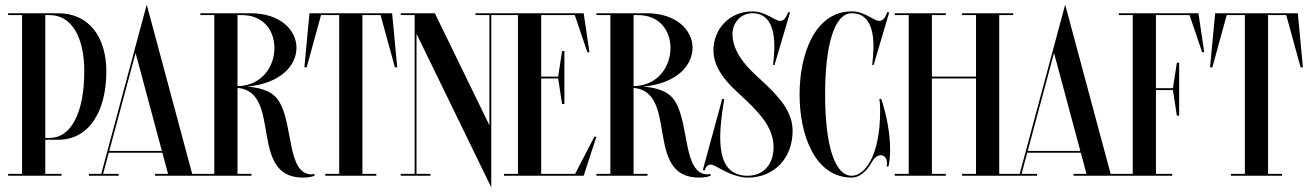

<svg xmlns="http://www.w3.org/2000/svg" viewBox="-20 -757 5647 827"><path d="M231 -155C361 -155 438 -273 438 -450C438 -600 361 -700 231 -700H15V-692H75V-8H15V0H245V-8H175V-155ZM194 -692C289.5 -692 343 -595 343 -450C343 -278 289.5 -163 194 -163H175V-692Z M612 -737 560 -544V-543.7L416.1 -8H362.9V0H490.9V-8H424.1L448.5 -99H679.4L703.8 -8H647.9V0H867.9V-8H807.8ZM564 -528.8 677.2 -107H450.7Z M1333 -8C1330 -7 1325 -6 1322 -6C1217 -6 1243 -217 1184 -317C1158.3 -362.2 1107.6 -378.9 1044.9 -384C1189.1 -397.4 1257 -475.4 1257 -551C1257 -626.2 1189.4 -698.5 1063 -700V-700H843V-692H903V-8H843V0H1063V-8H1003V-378.4C1197.9 -361.8 1047.5 8 1285 8C1308 8 1328 4 1336 -1ZM1022 -692C1117 -692 1162 -623 1162 -550C1162 -470.7 1108 -387.6 1003 -386V-692Z M1669 -700H1313L1291 -467H1301L1362.8 -692H1441V-8H1381V0H1601V-8H1541V-692H1619.2L1681 -467H1691Z M2156 -700H2028V-692H2088V-217.4L1853 -700H1706V-692H1766V-8H1706V0H1834V-8H1774V-611.6L2096 50V-692H2156Z M2457.1 -8H2311V-419H2384.2L2401 -309H2411V-537H2401L2384.2 -427H2311V-692H2455.7L2510 -532H2519L2494 -700H2151V-692H2211V-8H2151V0H2494L2549 -168H2540Z M3039 -8C3036 -7 3031 -6 3028 -6C2923 -6 2949 -217 2890 -317C2864.3 -362.2 2813.6 -378.9 2750.9 -384C2895.1 -397.4 2963 -475.4 2963 -551C2963 -626.2 2895.4 -698.5 2769 -700V-700H2549V-692H2609V-8H2549V0H2769V-8H2709V-378.4C2903.9 -361.8 2753.5 8 2991 8C3014 8 3034 4 3042 -1ZM2728 -692C2823 -692 2868 -623 2868 -550C2868 -470.7 2814 -387.6 2709 -386V-692Z M3201 8C3312 8 3394 -73 3394 -194C3394 -281 3328 -344 3283 -389C3238 -434 3135 -508 3135 -611C3135 -658 3170 -700 3221 -700C3307 -700 3322 -609 3313 -510L3310 -477H3316L3383 -703L3375 -705C3365 -679 3356 -667 3340 -667C3317 -667 3278 -708 3221 -708C3122 -708 3053 -632 3053 -540C3053 -437 3156 -363 3201 -318C3246 -273 3312 -210 3312 -123C3312 -49 3268 0 3201 0C3065 0 3069.5 -153.5 3099.5 -330L3091 -331.5L3007 -23.5H3015.5C3019.5 -37.5 3027.5 -47.5 3040.5 -48C3053 -48.5 3068.5 -37 3094.5 -23.5C3123.5 -8.5 3164 8 3201 8Z M3767.5 -330C3769.5 -321 3771 -301 3771 -280C3771 -82 3703 0 3649 0C3572 0 3534 -142 3534 -350C3534 -558 3572 -700 3649 -700C3734 -700 3749 -609 3740 -510L3737 -477H3743L3810 -703L3802 -705C3792 -679 3783 -667 3767 -667C3744 -667 3705 -708 3649 -708C3491 -708 3424 -526 3424 -350C3424 -174 3491 8 3649 8C3677.5 8 3709.5 -12.5 3734.5 -57.5C3746.5 -79 3761.5 -88.5 3774 -88.5C3792 -88.5 3805 -70 3799 -40H3807C3811.5 -60.5 3814 -85 3814 -112C3814 -177.5 3800.5 -258 3775.5 -332Z M4344 -700H4124V-692H4184V-427H3994V-692H4054V-700H3834V-692H3894V-8H3834V0H4054V-8H3994V-419H4184V-8H4124V0H4344V-8H4284V-692H4344Z M4568 -737 4516 -544V-543.7L4372.1 -8H4318.9V0H4446.9V-8H4380.1L4404.5 -99H4635.4L4659.8 -8H4603.9V0H4823.9V-8H4763.8ZM4520 -528.8 4633.2 -107H4406.7Z M4959 -692H5103.7L5158 -532H5167L5142 -700H4799V-692H4859V-8H4799V0H5029V-8H4959V-369H5032.2L5049 -259H5059V-487H5049L5032.2 -377H4959Z M5570 -700H5214L5192 -467H5202L5263.8 -692H5342V-8H5282V0H5502V-8H5442V-692H5520.2L5582 -467H5592Z"/></svg>

Font: Picaflor 48 pt
Style: Regular
Weight: 400
Designer: Ariel Martín Pérez
Foundry: Tunera Type Foundry
Version: Version 1.000;hotconv 1.0.109;makeotfexe 2.5.65596